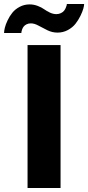

<svg xmlns="http://www.w3.org/2000/svg" viewBox="-69 -934 438 954"><path d="M84 -817.9Q71.8 -817.9 62.5 -813Q53.2 -808.1 48.6 -802Q43.9 -795.9 41 -788.1Q38.1 -780.3 37.6 -776.1Q37.1 -772 37.1 -770H-48.8Q-48.8 -780.3 -44.9 -796.4Q-41 -812.5 -31.2 -833Q-21.5 -853.5 -7.6 -870.8Q6.3 -888.2 28.8 -900.1Q51.3 -912.1 78.1 -912.1Q99.1 -912.1 118.7 -904.5Q138.2 -897 150.6 -887.9Q163.1 -878.9 179.2 -871.3Q195.3 -863.8 210.9 -863.8Q223.6 -863.8 233.9 -868.9Q244.1 -874 249.3 -880.6Q254.4 -887.2 257.8 -895Q261.2 -902.8 262.2 -907.5Q263.2 -912.1 263.2 -914.1H349.1Q349.1 -906.2 345 -891.1Q340.8 -876 330.6 -855Q320.3 -834 305.9 -815.7Q291.5 -797.4 268.1 -784.7Q244.6 -772 216.8 -772Q190.9 -772 167.2 -783.4Q143.6 -794.9 122.8 -806.4Q102.1 -817.9 84 -817.9ZM67.9 0V-710H231.9V0Z"/></svg>

Font: Rawline ExtraBold
Style: Regular
Weight: 800
Designer: Matt McInerney, Pablo Impallari, Rodrigo Fuenzalida
Foundry: Matt McInerney, Pablo Impallari, Rodrigo Fuenzalida
Version: Version 4.020;PS 004.020;hotconv 1.0.88;makeotf.lib2.5.64775